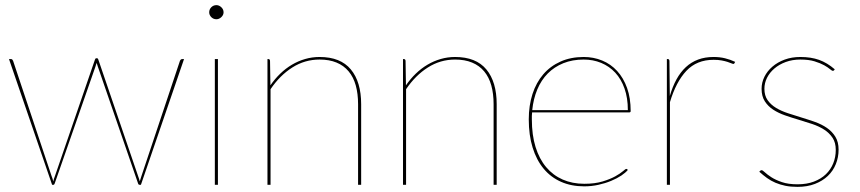

<svg xmlns="http://www.w3.org/2000/svg" viewBox="-20 -720 3349 748"><path d="M15 -490H22Q26 -490 28 -487.8Q30 -485.5 31 -483L181 -34Q183 -28.5 184.8 -23.5Q186.5 -18.5 187.5 -13Q188.5 -18.5 190.2 -23.5Q192 -28.5 194 -34L350 -488Q351.5 -493 355 -493H358Q361.5 -493 363 -488L518 -34Q520 -28.5 521.8 -23Q523.5 -17.5 524.5 -13.5Q527 -23 531 -34L681 -483Q684.5 -490 690 -490H697L529 0H524Q519.5 0 518 -5L361 -461Q358 -469 356.5 -475Q355.5 -471.5 354.2 -468.2Q353 -465 352 -461L193 -5Q191.5 0 188 0H183Z M829 -490V0H817V-490ZM851 -672Q851 -661.5 842.2 -653.2Q833.5 -645 823 -645Q811.5 -645 803.2 -653.2Q795 -661.5 795 -672Q795 -683.5 803.2 -691.8Q811.5 -700 823 -700Q833.5 -700 842.2 -691.8Q851 -683.5 851 -672Z M1022 0V-490H1025Q1032 -490 1032 -482L1033.5 -387.5Q1050.5 -412.5 1071.8 -433Q1093 -453.5 1117.5 -468Q1142 -482.5 1169 -490.2Q1196 -498 1225 -498Q1306.5 -498 1346.8 -449.5Q1387 -401 1387 -314V0H1375V-314Q1375 -355 1366 -387.2Q1357 -419.5 1338.2 -442Q1319.5 -464.5 1291.2 -476.2Q1263 -488 1225 -488Q1167.5 -488 1119 -457.2Q1070.5 -426.5 1034 -372.5V0Z M1550 0V-490H1553Q1560 -490 1560 -482L1561.5 -387.5Q1578.5 -412.5 1599.8 -433Q1621 -453.5 1645.5 -468Q1670 -482.5 1697 -490.2Q1724 -498 1753 -498Q1834.5 -498 1874.8 -449.5Q1915 -401 1915 -314V0H1903V-314Q1903 -355 1894 -387.2Q1885 -419.5 1866.2 -442Q1847.5 -464.5 1819.2 -476.2Q1791 -488 1753 -488Q1695.5 -488 1647 -457.2Q1598.5 -426.5 1562 -372.5V0Z M2254 -498Q2292.5 -498 2326 -484.2Q2359.5 -470.5 2384.2 -443.5Q2409 -416.5 2423 -377.2Q2437 -338 2437 -287Q2437 -284.5 2435.2 -283.2Q2433.5 -282 2431 -282H2053Q2052 -275 2052 -268.5Q2052 -262 2052 -255Q2052 -194 2066.5 -147.2Q2081 -100.5 2107.8 -68.8Q2134.5 -37 2172.2 -20.5Q2210 -4 2256 -4Q2297.5 -4 2327.2 -13Q2357 -22 2376.8 -33Q2396.5 -44 2406.8 -53Q2417 -62 2420 -62Q2422 -62 2424 -60L2426 -58Q2417.5 -47.5 2400.8 -36.2Q2384 -25 2361.2 -15.5Q2338.5 -6 2311.5 0Q2284.5 6 2256 6Q2205.5 6 2165.5 -11.8Q2125.5 -29.5 2097.8 -63Q2070 -96.5 2055 -145Q2040 -193.5 2040 -255Q2040 -309 2054.5 -353.8Q2069 -398.5 2096.5 -430.5Q2124 -462.5 2163.8 -480.2Q2203.5 -498 2254 -498ZM2254 -488Q2210 -488 2174.8 -473.8Q2139.5 -459.5 2114 -433.8Q2088.5 -408 2073.2 -371.5Q2058 -335 2053.5 -291H2426Q2426 -338.5 2413 -375.2Q2400 -412 2376.8 -437Q2353.5 -462 2322 -475Q2290.5 -488 2254 -488Z M2578 0V-490H2581Q2588 -490 2588 -482L2589.5 -346Q2600 -382.5 2615.5 -410.8Q2631 -439 2652 -458.5Q2673 -478 2699.8 -488Q2726.5 -498 2760 -498Q2784 -498 2804.5 -493Q2825 -488 2844 -479L2842 -475Q2841 -473.5 2840.2 -472.2Q2839.5 -471 2837 -471Q2834.5 -471 2828.8 -473.5Q2823 -476 2813.8 -479Q2804.5 -482 2791.2 -484.5Q2778 -487 2760 -487Q2694.5 -487 2654 -444Q2613.5 -401 2590 -322V0Z M3230 -447Q3228 -444 3225 -444Q3221 -444 3213.2 -450.8Q3205.5 -457.5 3190.8 -465.8Q3176 -474 3153.5 -481Q3131 -488 3098 -488Q3067 -488 3041.2 -478.5Q3015.5 -469 2997 -453.2Q2978.5 -437.5 2968.2 -417Q2958 -396.5 2958 -374Q2958 -347.5 2970.5 -329.8Q2983 -312 3003.2 -299.8Q3023.5 -287.5 3049.5 -279Q3075.5 -270.5 3102.5 -262.2Q3129.5 -254 3155.5 -244.8Q3181.5 -235.5 3201.8 -221.5Q3222 -207.5 3234.5 -187.2Q3247 -167 3247 -137Q3247 -107 3236.2 -80.5Q3225.5 -54 3205 -34.5Q3184.5 -15 3154.8 -3.5Q3125 8 3087 8Q3060.5 8 3039.8 3.8Q3019 -0.5 3001.2 -8Q2983.5 -15.5 2968.2 -26.5Q2953 -37.5 2938 -51L2941 -54Q2942.5 -55.5 2943.5 -56.2Q2944.5 -57 2947 -57Q2951 -57 2960 -48.5Q2969 -40 2985.2 -29.5Q3001.5 -19 3026.2 -10.5Q3051 -2 3087 -2Q3123 -2 3150.8 -12.5Q3178.5 -23 3197.5 -41.2Q3216.5 -59.5 3226.2 -83.8Q3236 -108 3236 -136Q3236 -164.5 3223.5 -183.2Q3211 -202 3190.8 -215Q3170.5 -228 3144.5 -236.8Q3118.5 -245.5 3091.5 -253.5Q3064.5 -261.5 3038.5 -270.5Q3012.5 -279.5 2992.2 -292.8Q2972 -306 2959.5 -325.5Q2947 -345 2947 -374Q2947 -398.5 2958 -420.8Q2969 -443 2989 -460.2Q3009 -477.5 3036.8 -487.8Q3064.5 -498 3098 -498Q3139.5 -498 3171 -486.8Q3202.5 -475.5 3232 -450Z"/></svg>

Font: Lato Hairline
Style: Regular
Weight: 250
Designer: Lukasz Dziedzic
Foundry: Lukasz Dziedzic
Version: Version 1.104; Western+Polish opensource